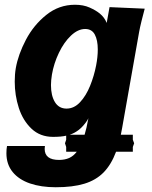

<svg xmlns="http://www.w3.org/2000/svg" viewBox="-20 -582 640 808"><path d="M7 63Q7 45.5 9.5 32.5H169L168 44.5Q168 91 228.5 91Q252.5 91 270.8 83Q289 75 303 56.5H258.5V36.5L253.5 21L258.5 6V-11Q237.5 -6 203.5 -6Q149 -6 112.8 -40.2Q76.5 -74.5 59.2 -127.8Q42 -181 42 -238.5Q42 -269.5 46.5 -295.5Q56.5 -352.5 89 -414.5Q121.5 -476.5 174.8 -519.2Q228 -562 295.5 -562Q331 -562 357.2 -550.2Q383.5 -538.5 400 -525Q420 -508.5 429 -485.5L441 -552L589 -545.5Q582.5 -522 575.8 -494.5Q569 -467 565.5 -447.5L494 -43.5L488.5 -15H539V6L544.5 21L539 36.5V56.5H468.5Q448 111 415.8 143.8Q383.5 176.5 334.8 191.2Q286 206 214.5 206Q153 206 106.2 190Q59.5 174 33.2 141.8Q7 109.5 7 63ZM384.5 -306.5Q391.5 -342.5 391.5 -374Q391.5 -413 379 -436.5Q366.5 -460 338.5 -460Q308 -460 278.5 -432Q249 -404 227.8 -359.5Q206.5 -315 198.5 -268Q194.5 -243 194.5 -224Q194.5 -179.5 211.2 -152.2Q228 -125 260 -125Q292 -125 317.2 -152.2Q342.5 -179.5 359.2 -221Q376 -262.5 384.5 -306.5ZM336 -15Q344 -40.5 352 -84.5L347 -75Q330.5 -50.5 312.5 -36.2Q294.5 -22 273.5 -15Z"/></svg>

Font: JuliaMono Black
Style: Italic
Weight: 900
Italic angle: -9°
Monospace: yes
Designer: cormullion
Foundry: corm
Version: Version 0.057; ttfautohint (v1.8.4)